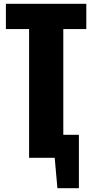

<svg xmlns="http://www.w3.org/2000/svg" viewBox="-20 -830 485 1010"><path d="M133 0V-677H11V-810H434V-677H313V0ZM282 160 257 -121H395V160ZM193 -121H341V0H193Z"/></svg>

Font: Oswald
Style: Bold
Weight: 700
Designer: Vernon Adams
Foundry: Vernon Adams
Version: Version 4.103;gftools[0.9.33.dev8+g029e19f]